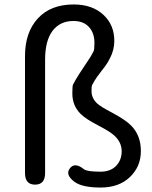

<svg xmlns="http://www.w3.org/2000/svg" viewBox="-20 -827 682 860"><path d="M313 -13Q271 -45 293 -73Q315 -102 356 -69Q370 -58 430 -58Q475 -58 500 -84Q525 -110 525 -149.5Q525 -189 493 -219Q474 -237 422 -264Q364 -294 342 -316Q304 -353 304 -408Q304 -442 307 -448Q320 -473 335 -496L374 -555Q388 -575 399 -597Q403 -604 403 -635Q403 -679 378.5 -706Q354 -733 309 -733Q249 -733 215.5 -689Q182 -645 182 -559V-52Q182 0 137 0Q92 0 92 -52V-576Q92 -682 149.5 -744.5Q207 -807 310 -807Q395 -807 445 -759Q492 -714 492 -644Q492 -604 473 -567Q462 -545 450 -529Q434 -509 419 -488L417 -486Q403 -466 392 -445Q390 -441 390 -418Q390 -386 417 -362Q433 -348 479 -324Q543 -290 568 -264Q611 -220 611 -150.5Q611 -81 562 -34Q513 13 430.5 13Q348 13 313 -13Z"/></svg>

Font: Resource Han Rounded KR
Style: Regular
Weight: 400
Designer: Cyano Hao (round all glyphs); Ryoko NISHIZUKA 西塚涼子 (kana, bopomofo & ideographs); Paul D. Hunt (Latin, Greek & Cyrillic)
Foundry: Cyano Hao
Version: 0.990